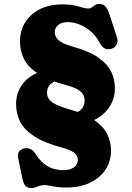

<svg xmlns="http://www.w3.org/2000/svg" viewBox="-20 -736 676 985"><path d="M339.5 -95 340 -154Q374 -154 394 -172.2Q414 -190.5 414 -220.5Q414 -239 405.2 -253Q396.5 -267 376.2 -278.2Q356 -289.5 320.5 -299Q227.5 -324 175.8 -357.8Q124 -391.5 103.2 -433.2Q82.5 -475 82.5 -523Q82.5 -578 109 -621Q135.5 -664 184.5 -688.8Q233.5 -713.5 301 -713.5Q336 -713.5 360 -708.2Q384 -703 401.2 -697.8Q418.5 -692.5 433 -692.5Q444.5 -692.5 452 -698.5Q459.5 -704.5 467.8 -710.2Q476 -716 489.5 -716Q508.5 -716 520.8 -703Q533 -690 544 -655L580 -544Q587 -521.5 577.2 -505.2Q567.5 -489 547 -484.5Q512 -477 492.5 -514.5Q473.5 -551 446 -574.8Q418.5 -598.5 387.5 -610.5Q356.5 -622.5 326.5 -622.5Q296 -622.5 278.5 -607.8Q261 -593 261 -571Q261 -553 271.8 -539.2Q282.5 -525.5 302.5 -515.5Q322.5 -505.5 351 -497.5Q437 -474 484.5 -440.5Q532 -407 550.8 -367.2Q569.5 -327.5 569.5 -283.5Q569.5 -231 542 -188.2Q514.5 -145.5 463 -120.2Q411.5 -95 339.5 -95ZM281 -382.5 286.5 -321.5Q256 -321.5 238.5 -304Q221 -286.5 221 -260Q221 -239.5 234 -224.2Q247 -209 271.8 -197.8Q296.5 -186.5 331 -176.5Q417 -153 464.5 -119.5Q512 -86 530.8 -46.2Q549.5 -6.5 549.5 37.5Q549.5 90 522 132.8Q494.5 175.5 443 200.8Q391.5 226 319.5 226Q290.5 226 269.2 222.8Q248 219.5 233.5 216.5Q219 213.5 209 213.5Q193.5 213.5 182.5 217.2Q171.5 221 162.2 225Q153 229 142 229Q121.5 229 111.2 218.2Q101 207.5 95.5 183L73 74Q65 37.5 101.5 26.5Q119 21 134.5 27.8Q150 34.5 163.5 55Q183 85 204.8 103Q226.5 121 251.5 129Q276.5 137 305 137Q339 137 359 122.8Q379 108.5 379 85.5Q379 70.5 371.8 59.5Q364.5 48.5 347.2 39.2Q330 30 300.5 22Q207.5 -3 155.8 -36.8Q104 -70.5 83.2 -112.2Q62.5 -154 62.5 -202Q62.5 -254.5 89 -295.2Q115.5 -336 164.5 -359.2Q213.5 -382.5 281 -382.5Z"/></svg>

Font: Fraunces SuperSoft 9pt
Style: Regular
Weight: 900
Version: Version 1.000;[b76b70a41]